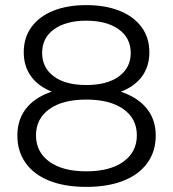

<svg xmlns="http://www.w3.org/2000/svg" viewBox="-20 -726 678 752"><path d="M318 6Q234 6 173.5 -18Q113 -42 80.5 -87.5Q48 -133 48 -195Q48 -255 79.5 -297.5Q111 -340 171.5 -363Q232 -386 318 -386Q403 -386 464 -363Q525 -340 557.5 -297.5Q590 -255 590 -195Q590 -133 557 -87.5Q524 -42 463 -18Q402 6 318 6ZM318 -55Q411 -55 463.5 -93Q516 -131 516 -196Q516 -261 463.5 -298.5Q411 -336 318 -336Q225 -336 173 -298.5Q121 -261 121 -196Q121 -131 173 -93Q225 -55 318 -55ZM318 -393Q400 -393 446 -427Q492 -461 492 -518Q492 -578 444.5 -611.5Q397 -645 318 -645Q239 -645 192 -611.5Q145 -578 145 -519Q145 -461 190.5 -427Q236 -393 318 -393ZM318 -345Q240 -345 185.5 -366Q131 -387 102 -426.5Q73 -466 73 -521Q73 -579 103.5 -620.5Q134 -662 189 -684Q244 -706 318 -706Q392 -706 447.5 -684Q503 -662 534 -620.5Q565 -579 565 -521Q565 -466 536 -426.5Q507 -387 451.5 -366Q396 -345 318 -345Z"/></svg>

Font: Montserrat Thin
Style: Regular
Weight: 400
Version: Version 9.000